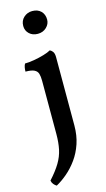

<svg xmlns="http://www.w3.org/2000/svg" viewBox="-142 -743 575 1038"><g transform="rotate(-15 145.5 -224.0)"><path d="M39 249Q30 244 22.5 235Q15 226 13 214Q51 172 72 137Q93 102 101 64.5Q109 27 109 -22V-319Q109 -343 104.5 -358.5Q100 -374 84 -382Q68 -390 35 -390Q35 -402 37 -413Q39 -424 44 -433Q65 -433 94.5 -438Q124 -443 151 -451Q178 -459 191 -467Q201 -463 208 -453Q215 -443 215 -423V-41Q215 15 199.5 61Q184 107 158 143Q132 179 101 205.5Q70 232 39 249ZM153 -570Q124 -570 105.5 -587.5Q87 -605 87 -631Q87 -661 107 -679Q127 -697 154 -697Q185 -697 203 -679Q221 -661 221 -632Q221 -607 201.5 -588.5Q182 -570 153 -570Z"/></g></svg>

Font: Vollkorn Medium
Style: Regular
Weight: 500
Designer: Friedrich Althausen
Foundry: Friedrich Althausen
Version: Version 5.000